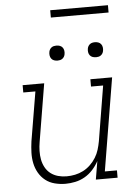

<svg xmlns="http://www.w3.org/2000/svg" viewBox="-60 -940 720 994"><g transform="rotate(-5 300.0 -443.0)"><path d="M240 8Q212 8 184.5 1Q157 -6 136 -22.5Q115 -39 101.5 -62.5Q88 -86 82.5 -113Q77 -140 78 -168.5Q79 -197 83 -226L126 -482H63V-520H175L125 -219Q121 -196 120.5 -173Q120 -150 124 -128.5Q128 -107 138.5 -87.5Q149 -68 166 -55Q183 -42 204.5 -36Q226 -30 249 -30Q271 -30 293 -34.5Q315 -39 335.5 -49.5Q356 -60 373 -76.5Q390 -93 402 -112.5Q414 -132 420.5 -153.5Q427 -175 431 -197L478 -482H415V-520H528L448 -38H511V0H398L414 -95Q401 -71 382.5 -50.5Q364 -30 340.5 -16.5Q317 -3 291 2.5Q265 8 240 8ZM455 -631Q445 -631 436.5 -634Q428 -637 422.5 -644Q417 -651 415.5 -660.5Q414 -670 416 -680Q417 -686 420.5 -692Q424 -698 429.5 -702Q435 -706 441.5 -707.5Q448 -709 455 -709Q464 -709 472.5 -706Q481 -703 486.5 -696Q492 -689 493.5 -679.5Q495 -670 493 -660Q492 -654 488.5 -648Q485 -642 479.5 -638Q474 -634 467.5 -632.5Q461 -631 455 -631ZM255 -631Q245 -631 236.5 -634Q228 -637 222.5 -644Q217 -651 215.5 -660.5Q214 -670 216 -680Q217 -686 220.5 -692Q224 -698 229.5 -702Q235 -706 241.5 -707.5Q248 -709 255 -709Q264 -709 272.5 -706Q281 -703 286.5 -696Q292 -689 293.5 -679.5Q295 -670 293 -660Q292 -654 288.5 -648Q285 -642 279.5 -638Q274 -634 267.5 -632.5Q261 -631 255 -631ZM539 -856H239V-894H539Z"/></g></svg>

Font: Iosevka Etoile XLtObl
Style: Regular
Weight: 200
Italic angle: -9°
Designer: Belleve Invis
Foundry: Belleve Invis
Version: Version 15.5.2; ttfautohint (v1.8.4)